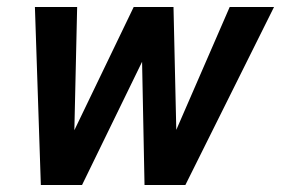

<svg xmlns="http://www.w3.org/2000/svg" viewBox="-20 -530 805 550"><path d="M97 0 80 -510H201L193 -157L363 -510H477L485 -158L638 -510H765L511 0H394L387 -353L215 0Z"/></svg>

Font: Instrument Sans SemiCondensed SemiBold Italic
Style: Regular
Weight: 600
Width: 4
Italic angle: -13°
Designer: Rodrigo Fuenzalida
Foundry: fragTYPE
Version: Version 1.000; ttfautohint (v1.8.4.7-5d5b);gftools[0.9.28]